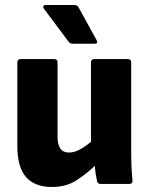

<svg xmlns="http://www.w3.org/2000/svg" viewBox="-20 -732 591 764"><path d="M187 12Q118 12 83.5 -27.5Q49 -67 49 -151V-484Q49 -497 63 -497H195Q209 -497 209 -484V-188Q209 -125 254 -125Q276 -125 298.5 -137.5Q321 -150 342 -168V-484Q342 -497 356 -497H488Q502 -497 502 -484V-129Q502 -67 507 -15Q509 0 494 0H381Q368 0 366 -12Q360 -38 357 -72Q324 -40 283.5 -14Q243 12 187 12ZM269 -558Q259 -558 253 -566L155 -697Q151 -702 152.5 -707Q154 -712 161 -712H276Q288 -712 293 -702L364 -573Q372 -558 356 -558Z"/></svg>

Font: Sofia Sans Black
Style: Regular
Weight: 900
Designer: Botio Nikoltchev, Ani Petrova
Foundry: lettersoup
Version: Version 4.100; ttfautohint (v1.8.3)